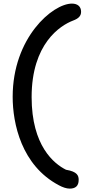

<svg xmlns="http://www.w3.org/2000/svg" viewBox="-20 -914 535 1088"><path d="M313.5 135.7C334 147 356.4 154.8 375 154.8C406.7 154.8 425.8 140.6 425.8 105.5C425.8 81.5 418.5 58.6 354 47.9C286.6 14.2 159.2 -86.9 159.2 -363.8C159.2 -666 320.8 -769.5 394 -797.4C424.3 -808.6 439.5 -823.2 439.5 -847.2C439.5 -877.9 418.5 -893.6 387.7 -893.6C278.3 -893.6 51.8 -700.7 51.8 -365.2C51.8 -214.8 101.1 23.4 313.5 135.7Z"/></svg>

Font: Autour One
Style: Regular
Weight: 400
Designer: Eben Sorkin
Foundry: Eben Sorkin
Version: Version 1.002